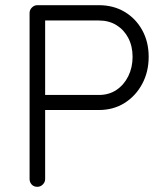

<svg xmlns="http://www.w3.org/2000/svg" viewBox="-20 -720 636 740"><path d="M361 -700Q417 -700 460 -674.5Q503 -649 528 -604Q553 -559 553 -501Q553 -443 528 -396.5Q503 -350 460 -323Q417 -296 361 -296H149L154 -306V-30Q154 -18 145 -9Q136 0 124 0Q110 0 102 -9Q94 -18 94 -30V-670Q94 -682 103 -691Q112 -700 124 -700ZM361 -354Q400 -354 429 -373.5Q458 -393 474.5 -426.5Q491 -460 491 -501Q491 -542 474.5 -573.5Q458 -605 429 -623Q400 -641 361 -641H149L154 -650V-348L148 -354Z"/></svg>

Font: Quicksand Light
Style: Regular
Weight: 400
Version: Version 3.004